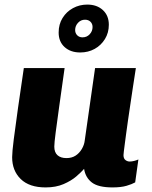

<svg xmlns="http://www.w3.org/2000/svg" viewBox="-20 -808 664 838"><path d="M179 10Q108 10 70.5 -26.5Q33 -63 33 -122Q33 -144 40 -199.5Q47 -255 58.5 -336Q70 -417 84 -511H262Q249 -419 239 -347.5Q229 -276 223 -230Q217 -184 217 -168Q217 -143 231 -130.5Q245 -118 270 -118Q293 -118 309.5 -128.5Q326 -139 337 -157.5Q348 -176 350 -196L395 -511H573Q566 -467 560 -426.5Q554 -386 548.5 -349.5Q543 -313 538.5 -281.5Q534 -250 530.5 -224Q527 -198 524.5 -178.5Q522 -159 520.5 -147Q519 -135 519 -131Q519 -116 527.5 -109.5Q536 -103 546 -103Q555 -103 565 -105.5Q575 -108 584 -112L570 -12Q556 -4 532 3Q508 10 471 10Q409 10 381 -11.5Q353 -33 347 -71Q335 -57 313 -38Q291 -19 257.5 -4.5Q224 10 179 10ZM330 -579Q288 -579 262 -602.5Q236 -626 236 -666Q236 -702 253 -729.5Q270 -757 298.5 -772.5Q327 -788 361 -788Q403 -788 429 -764Q455 -740 455 -700Q455 -665 438 -637.5Q421 -610 393 -594.5Q365 -579 330 -579ZM340 -645Q359 -645 371.5 -658.5Q384 -672 384 -690Q384 -704 375 -713Q366 -722 351 -722Q333 -722 320.5 -708.5Q308 -695 308 -677Q308 -663 317 -654Q326 -645 340 -645Z"/></svg>

Font: Chivo Medium ExtraBold
Style: Italic
Weight: 800
Italic angle: -8.05°
Version: Version 2.002